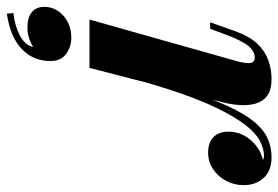

<svg xmlns="http://www.w3.org/2000/svg" viewBox="-168 -425 812 560"><g transform="rotate(90 238.0 -145.0)"><path d="M156 0H15L137 -432Q144 -459 141.5 -470.5Q139 -482 126 -482Q108 -482 93 -464.5Q78 -447 61 -403L42 -352H23L50 -428Q65 -468 86 -490Q107 -512 133.5 -521.5Q160 -531 188 -531Q220 -531 237 -518.5Q254 -506 260 -485Q266 -464 264.5 -439.5Q263 -415 257 -391ZM412 -509Q392 -509 369 -497Q346 -485 322 -454Q298 -423 271.5 -368Q245 -313 217.5 -227.5Q190 -142 161 -21L183 -156Q215 -266 241 -338Q267 -410 293.5 -452.5Q320 -495 349.5 -513Q379 -531 417 -531Q456 -531 477 -508Q498 -485 498 -450Q498 -422 485.5 -398.5Q473 -375 451.5 -360.5Q430 -346 403 -346Q374 -346 358 -361.5Q342 -377 342 -406Q342 -430 353 -450.5Q364 -471 383 -486Q402 -501 425 -506Q422 -507 419 -508Q416 -509 412 -509ZM68 53Q94 53 115 68Q136 83 136 114Q136 164 101 197.5Q66 231 -2 241L-4 222Q33 218 61.5 203Q90 188 95 164Q85 171 70 176Q55 181 38 181Q10 181 -6 168.5Q-22 156 -22 132Q-22 99 4 76Q30 53 68 53Z"/></g></svg>

Font: Playfair Display
Style: Bold Italic
Weight: 700
Italic angle: -14°
Designer: Claus Eggers Sørensen
Foundry: Claus Eggers Sørensen
Version: Version 1.203